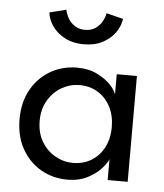

<svg xmlns="http://www.w3.org/2000/svg" viewBox="-49 -686 635 742"><g transform="rotate(5 268.5 -315.0)"><path d="M395 0V-81.4Q391.4 -68.9 372 -46.4Q352.6 -23.9 319 -6Q285.4 12 239.4 12Q182.9 12 136.5 -14.6Q90.1 -41.3 62.7 -90.1Q35.3 -138.9 35.3 -205Q35.3 -271.1 62.7 -319.9Q90.1 -368.7 136.5 -395.6Q182.9 -422.5 239.4 -422.5Q284.8 -422.5 318.1 -406Q351.4 -389.4 371.2 -368Q390.9 -346.6 394.4 -331.4V-410.5H472.6V0ZM113.3 -205Q113.3 -158.7 133.6 -124.8Q153.9 -90.9 186.4 -72.6Q218.9 -54.3 255.3 -54.3Q294.9 -54.3 326 -72.9Q357.1 -91.6 375 -125.5Q393 -159.4 393 -205Q393 -250.6 375 -284.5Q357.1 -318.4 326 -337.3Q294.9 -356.2 255.3 -356.2Q218.9 -356.2 186.4 -337.7Q153.9 -319.1 133.6 -285.2Q113.3 -251.3 113.3 -205ZM399.7 -625.7Q396.7 -598.8 379 -573.2Q361.4 -547.6 330.5 -531.1Q299.6 -514.6 257 -514.6Q215.4 -514.6 184.4 -530.8Q153.4 -546.9 135.4 -572.2Q117.3 -597.6 114.1 -625.7L178.8 -641.9Q181.5 -626.9 190.6 -610.1Q199.8 -593.4 216.4 -582Q233 -570.6 257 -570.6Q281 -570.6 297.4 -582Q313.9 -593.4 323.1 -610.1Q332.4 -626.9 334.6 -641.9Z"/></g></svg>

Font: League Spartan Extralight
Style: Regular
Weight: 200
Foundry: The League of Moveable Type
Version: Version 2.300; ttfautohint (v1.8.3)